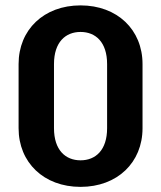

<svg xmlns="http://www.w3.org/2000/svg" viewBox="-20 -687 607 723"><path d="M183.3 -204.2V-445.8C183.3 -528.3 226.7 -566.7 283.3 -566.7C340 -566.7 383.3 -528.3 383.3 -445.8V-204.2C383.3 -121.7 340 -83.3 283.3 -83.3C226.7 -83.3 183.3 -121.7 183.3 -204.2ZM50 -204.2C50 -75 145 16.7 283.3 16.7C421.7 16.7 516.7 -75 516.7 -204.2V-445.8C516.7 -575 421.7 -666.7 283.3 -666.7C145 -666.7 50 -575 50 -445.8Z"/></svg>

Font: BoonHome
Style: Bold
Weight: 700
Designer: Sungsit Sawaiwan
Foundry: Sungsit Sawaiwan
Version: Version 0.2